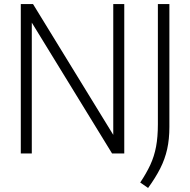

<svg xmlns="http://www.w3.org/2000/svg" viewBox="-20 -760 942 951"><path d="M83 0V-740H143.5L541 -92V-740H595.5V0H535L137.5 -648V0ZM713.5 171 674.5 144Q705 98.5 724.5 56.5Q744 14.5 753 -33.5Q762 -81.5 762 -144.5V-740H819V-131.5Q819 -70.5 808 -21.2Q797 28 773.8 74Q750.5 120 713.5 171Z"/></svg>

Font: Encode Sans Semi Condensed Light
Style: Regular
Weight: 300
Width: 4
Designer: Multiple Designers
Foundry: Impallari Type
Version: Version 3.000; ttfautohint (v1.8.3) -l 8 -r 50 -G 200 -x 14 